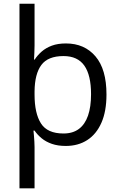

<svg xmlns="http://www.w3.org/2000/svg" viewBox="-20 -780 652 1039"><path d="M556.2 -269Q556.2 -177.7 528.8 -115.7Q501.5 -53.7 452.1 -22Q402.8 9.8 335.9 9.8Q293 9.8 260.7 -1.5Q228.5 -12.7 205.6 -31.5Q182.6 -50.3 167 -73.2H161.1Q162.1 -64.5 163.6 -47.6Q165 -30.8 166 -13.2Q167 4.4 167 16.1V239.3H85.4V-759.8H167V-534.7Q167 -519.5 166 -495.6Q165 -471.7 164.1 -457.5H167.5Q183.1 -481.4 205.8 -501.2Q228.5 -521 260.7 -533Q293 -544.9 336.9 -544.9Q437 -544.9 496.6 -475.1Q556.2 -405.3 556.2 -269ZM472.7 -270Q472.7 -373.5 436.3 -425Q399.9 -476.6 323.7 -476.6Q239.7 -476.6 203.9 -428.5Q168 -380.4 167 -285.6V-268.1Q167 -166.5 201.7 -112.1Q236.3 -57.6 323.7 -57.6Q374 -57.6 407 -82.3Q439.9 -106.9 456.3 -154.3Q472.7 -201.7 472.7 -270Z"/></svg>

Font: Wonky
Style: Regular
Weight: 400
Designer: Monotype Design Team
Foundry: Monotype Imaging Inc.
Version: Version 3.000